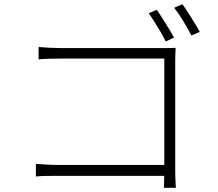

<svg xmlns="http://www.w3.org/2000/svg" viewBox="-20 -866 1040 915"><path d="M727 -819Q738 -804 753.5 -779.5Q769 -755 784 -730.5Q799 -706 809 -687L770 -668Q760 -689 745.5 -713.5Q731 -738 716 -762Q701 -786 689 -803ZM849 -846Q861 -830 876 -806.5Q891 -783 906 -759Q921 -735 932 -714L892 -697Q876 -728 853 -766Q830 -804 810 -829ZM164 -642Q187 -640 214.5 -638.5Q242 -637 265 -637H751Q767 -637 784 -637Q801 -637 817 -638Q816 -622 815.5 -603.5Q815 -585 815 -570V-54Q815 -27 816.5 -1Q818 25 818 29H761Q761 25 762 1Q763 -23 763 -50V-587H266Q240 -587 209.5 -586Q179 -585 164 -583ZM151 -85Q167 -84 196 -82Q225 -80 254 -80H788V-28H255Q224 -28 196.5 -27.5Q169 -27 151 -25Z"/></svg>

Font: Noto Sans JP Thin Light
Style: Regular
Weight: 300
Version: Version 2.004-H2;hotconv 1.0.118;makeotfexe 2.5.65603